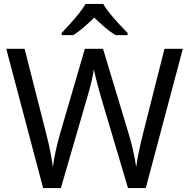

<svg xmlns="http://www.w3.org/2000/svg" viewBox="-20 -964 970 984"><path d="M917 -714 727 0H636L497 -468Q489 -497 481 -526Q473 -555 468 -577.5Q463 -600 461 -609Q460 -596 450.5 -553.5Q441 -511 427 -465L292 0H201L12 -714H106L217 -278Q229 -232 237.5 -189Q246 -146 251 -108Q256 -147 266 -193Q276 -239 289 -283L415 -714H508L639 -280Q653 -234 663 -188.5Q673 -143 678 -108Q683 -145 692 -188.5Q701 -232 713 -279L823 -714ZM509 -944Q521 -922 543.5 -894.5Q566 -867 590.5 -840.5Q615 -814 634 -795V-784H572Q546 -800 518 -823.5Q490 -847 463 -874Q436 -847 409 -824Q382 -801 356 -784H296V-795Q315 -815 338.5 -841Q362 -867 384 -894.5Q406 -922 419 -944Z"/></svg>

Font: Noto Sans Living
Style: Regular
Weight: 400
Designer: Monotype Design Team
Foundry: Monotype Imaging Inc.
Version: Version 2.013; ttfautohint (v1.8.4.7-5d5b)